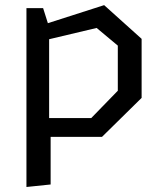

<svg xmlns="http://www.w3.org/2000/svg" viewBox="-20 -546 660 766"><path d="M85.5 200 182 190V0H387L545 -155.5V-391L395.5 -525.5L171 -453.5L152 -513.5H85.5ZM365.5 -434.5 450 -364V-184L344 -75H176V-389.5Z"/></svg>

Font: FontWithASyntaxHighlighterNightOwl
Style: Regular
Weight: 400
Designer: Riley Cran & the Lettermatic Team
Foundry: Lettermatic
Version: Version 1.000 (FontWithASyntaxHighlighterNightOwl)